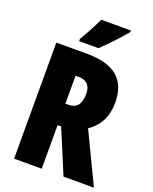

<svg xmlns="http://www.w3.org/2000/svg" viewBox="-168 -1019 885 1110"><g transform="rotate(20 275.0 -463.5)"><path d="M440 -917V-927H258C237 -883 212 -834 180 -781V-767H299C349 -814 412 -883 440 -917ZM250 -714H59V0H229V-268H251L363 0H550L401 -311C466 -356 498 -420 498 -503C498 -644 416 -714 250 -714ZM248 -572C298 -572 323 -546 323 -494C323 -431 298 -400 247 -400H229V-572Z"/></g></svg>

Font: Noto Sans Myanmar UI ExtraCondensed Black
Style: Regular
Weight: 900
Width: 2
Designer: Monotype Design Team
Foundry: Monotype Imaging Inc.
Version: Version 2.103